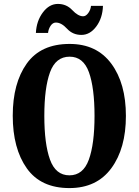

<svg xmlns="http://www.w3.org/2000/svg" viewBox="-20 -949 707 979"><path d="M334 10Q473 10 547.5 -91Q622 -192 622 -358Q622 -524 547.5 -624.5Q473 -725 335 -725Q188 -725 116.5 -625Q45 -525 45 -359Q45 -192 116.5 -91Q188 10 334 10ZM334 -55Q264 -55 235 -135Q206 -215 206 -358Q206 -501 235 -580.5Q264 -660 335 -660Q405 -660 433.5 -580.5Q462 -501 462 -358Q462 -215 433 -135Q404 -55 334 -55ZM395 -771Q439 -771 471 -814Q503 -857 505 -919H444Q442 -899 430 -882.5Q418 -866 404 -866Q378 -866 348.5 -897.5Q319 -929 275 -929Q231 -929 198.5 -885.5Q166 -842 163 -781H225Q227 -801 238 -817.5Q249 -834 265 -834Q293 -834 322 -802.5Q351 -771 395 -771Z"/></svg>

Font: Noto Serif ExtraCondensed Extra
Style: Regular
Weight: 800
Width: 3
Designer: Monotype Design Team
Foundry: Monotype Imaging Inc.
Version: Version 1.002